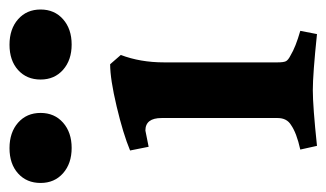

<svg xmlns="http://www.w3.org/2000/svg" viewBox="-208 -530 703 414"><g transform="rotate(-90 144.0 -322.5)"><path d="M217 -321V-76Q217 -63 219.5 -58Q222 -53 232 -48Q250 -37 285 -27L278 9Q192 0 157 0Q122 0 37 9L29 -27Q65 -35 82 -47Q97 -56 97 -76V-326Q97 -361 70 -361L35 -354L27 -394Q63 -409 122 -423Q181 -437 213 -437L233 -414Q217 -372 217 -321ZM-22 -538.5Q-43 -557 -43 -587Q-43 -617 -22.5 -635.5Q-2 -654 32 -654Q66 -654 87 -635.5Q108 -617 108 -587Q108 -557 87 -538.5Q66 -520 32.5 -520Q-1 -520 -22 -538.5ZM201 -538.5Q180 -557 180 -587Q180 -617 200.5 -635.5Q221 -654 255 -654Q289 -654 310 -635.5Q331 -617 331 -587Q331 -557 310 -538.5Q289 -520 255.5 -520Q222 -520 201 -538.5Z"/></g></svg>

Font: Buenard
Style: Bold
Weight: 700
Foundry: FontFuror
Version: Version 1.002 2011